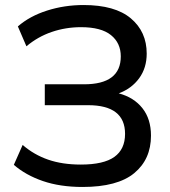

<svg xmlns="http://www.w3.org/2000/svg" viewBox="-20 -734 677 763"><path d="M308 9Q219 9 150.5 -14.5Q82 -38 35 -79L70 -158Q115 -119 171.5 -99.5Q228 -80 301 -80Q392 -80 434.5 -110.5Q477 -141 477 -202Q477 -316 330 -316H158V-399H314Q460 -399 460 -510Q460 -563 421 -594.5Q382 -626 302 -626Q241 -626 185.5 -607Q130 -588 85 -550L51 -629Q98 -670 167 -692Q236 -714 312 -714Q437 -714 500 -661Q563 -608 563 -521Q563 -464 533 -423Q503 -382 452 -363Q512 -347 546 -304Q580 -261 580 -195Q580 -101 513.5 -46Q447 9 308 9Z"/></svg>

Font: Nunito Sans SemiBold
Style: Regular
Weight: 600
Designer: Vernon Adams
Foundry: Vernon Adams
Version: Version 3.101; ttfautohint (v1.8.4.7-5d5b);gftools[0.9.27]